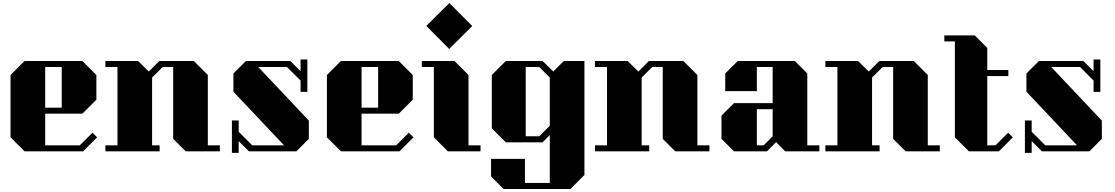

<svg xmlns="http://www.w3.org/2000/svg" viewBox="-20 -1005 7407 1275"><path d="M143 0H532L625 -93L594 -124L510 -40H280V-250H527L620 -343V-507L527 -600H143L50 -507V-93ZM280 -560H390V-290H280Z M1440 -40V0H1213L1130 -83V-560H1060L990 -490V-40H1040V0H680V-40H760V-560H680V-600H897L968 -530L1038 -600H1267L1360 -507V-40Z M1565 10V-68L1633 0H1948L2031 -83V-204L1695 -560H1886L1976 -470V-395H2021V-610H1976V-532L1908 -600H1613L1530 -517V-396L1866 -40H1655L1565 -130V-205H1520V10Z M2244 0H2633L2726 -93L2695 -124L2611 -40H2381V-250H2628L2721 -343V-507L2628 -600H2244L2151 -507V-93ZM2381 -560H2491V-290H2381Z M2963 -680 2811 -833 2964 -985 3116 -832ZM3171 -40V0H2954L2861 -93V-560H2781V-600H2998L3091 -507V-40Z M3861 -600V157L3768 250H3324L3241 167V50H3466V210H3631V-108L3583 -60H3339L3246 -153V-507L3339 -600H3583L3654 -530L3724 -600ZM3631 -170V-490L3561 -560H3471V-100H3561Z M4691 -40V0H4464L4381 -83V-560H4311L4241 -490V-40H4291V0H3931V-40H4011V-560H3931V-600H4148L4219 -530L4289 -600H4518L4611 -507V-40Z M4854 0H5073L5134 -61L5194 0H5421V-40H5341V-517L5258 -600H4879L4796 -517V-400H5006V-560H5111V-320H4854L4771 -237V-83ZM5006 -280H5111V-100L5051 -40H5006Z M6221 -40V0H5994L5911 -83V-560H5841L5771 -490V-40H5821V0H5461V-40H5541V-560H5461V-600H5678L5749 -530L5819 -600H6048L6141 -507V-40Z M6706 -93 6613 0H6414L6321 -93V-730H6251V-770H6453L6536 -687V-540H6676V-500H6536V-40H6591L6675 -124Z M6831 10V-68L6899 0H7214L7297 -83V-204L6961 -560H7152L7242 -470V-395H7287V-610H7242V-532L7174 -600H6879L6796 -517V-396L7132 -40H6921L6831 -130V-205H6786V10Z"/></svg>

Font: Kumar One
Style: Regular
Weight: 400
Designer: Parimal Parmar
Foundry: Indian Type Foundry
Version: Version 1.001;PS 1.001;hotconv 1.0.88;makeotf.lib2.5.647800